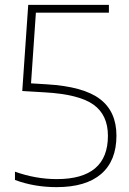

<svg xmlns="http://www.w3.org/2000/svg" viewBox="-20 -760 529 789"><path d="M212.5 9Q120.5 9 41.5 -20.5V-54.5Q127 -24 213.5 -24Q423.5 -24 423.5 -202Q423.5 -287.5 364.2 -330Q305 -372.5 164 -380.5L71.5 -386L96 -740H427.5V-708H127.5L107.5 -417.5L172.5 -413.5Q323 -404.5 390.8 -353Q458.5 -301.5 458.5 -202.5Q458.5 -99.5 395.8 -45.2Q333 9 212.5 9Z"/></svg>

Font: Encode Sans Th
Style: Regular
Weight: 100
Designer: Multiple Designers
Foundry: Impallari Type
Version: Version 3.002; ttfautohint (v1.8.3) -l 8 -r 50 -G 200 -x 14 